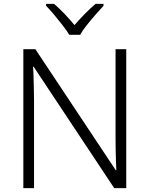

<svg xmlns="http://www.w3.org/2000/svg" viewBox="-20 -967 769 987"><path d="M629 0H567L153 -624H150Q152 -598 152.5 -570Q153 -542 154 -512.5Q155 -483 155 -451V0H100V-714H162L575 -92H578Q577 -113 576 -142Q575 -171 574.5 -202.5Q574 -234 574 -261V-714H629ZM336 -788Q323 -810 302 -837Q281 -864 258.5 -891Q236 -918 217 -937V-947H258Q285 -924 312.5 -895Q340 -866 363 -838Q387 -866 415.5 -895Q444 -924 471 -947H512V-937Q494 -918 470.5 -891Q447 -864 425.5 -837Q404 -810 392 -788Z"/></svg>

Font: Noto Sans Hebrew Light
Style: Regular
Weight: 300
Designer: Monotype Design Team
Foundry: Monotype Imaging Inc.
Version: Version 2.003